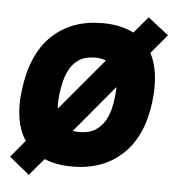

<svg xmlns="http://www.w3.org/2000/svg" viewBox="-47 -589 626 686"><g transform="rotate(5 266.5 -246.0)"><path d="M30 -245Q46 -377 116 -443.5Q186 -510 297 -510Q363 -510 409 -486L459 -545L533 -487L476 -419Q511 -353 498 -245Q483 -121 413 -55.5Q343 10 233 10Q175 10 133 -8L81 53L9 -6L60 -67Q16 -133 30 -245ZM165 -245Q164 -234 163 -220Q162 -206 164 -192L320 -378Q303 -385 281 -385Q247 -385 225.5 -371.5Q204 -358 191.5 -336Q179 -314 173.5 -290Q168 -266 165 -245ZM248 -115Q282 -115 303.5 -128.5Q325 -142 337.5 -162.5Q350 -183 355.5 -205.5Q361 -228 363 -245Q364 -255 365 -265.5Q366 -276 366 -287L224 -117Q235 -115 248 -115Z"/></g></svg>

Font: Haskoy ExtraBold
Style: Italic
Weight: 800
Designer: Ertekin Erdin
Foundry: Ertekin Erdin
Version: Version 2.000; ttfautohint (v1.8.4.7-5d5b)